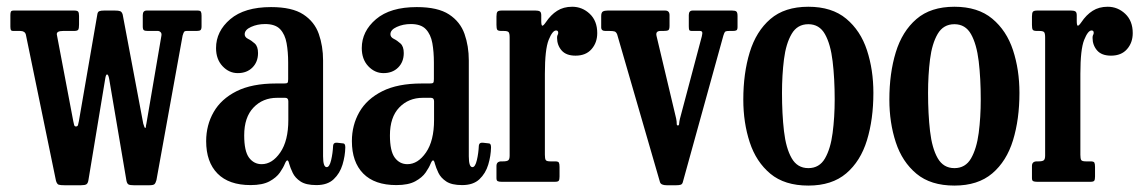

<svg xmlns="http://www.w3.org/2000/svg" viewBox="-20 -552 3470 583"><path d="M219.5 -184 275.5 -508Q276.5 -516 281.5 -518Q286.5 -520 296.5 -520H328.5Q340 -520 345 -518Q350 -516 352.5 -508L415 -176.5Q419 -163.5 420.5 -163.5Q423 -163.5 423 -167.2Q423 -171 424.5 -176.5L470 -443Q471.5 -450.5 467.8 -454.2Q464 -458 460.5 -458H429.5Q420.5 -458 417 -460.2Q413.5 -462.5 413.5 -471.5V-506Q413.5 -520 425.5 -520H579.5Q588 -520 590 -516.5Q592 -513 592 -504V-472Q592 -463.5 589 -460.8Q586 -458 577 -458H546.5Q541.5 -458 539.5 -456Q537.5 -454 534.5 -444L455 -5Q452.5 4 449 7.2Q445.5 10.5 433 10.5H386.5Q375 10.5 370.5 8.2Q366 6 364 -3L311.5 -312.5Q309 -326 305 -326Q301.5 -326 299.5 -313L248.5 -5Q247 4.5 242.5 7.5Q238 10.5 225.5 10.5H176.5Q163.5 10.5 158.2 8.8Q153 7 150 -3L58.5 -447Q55.5 -458 41.5 -458H21Q14 -458 12.8 -461.5Q11.5 -465 11.5 -471.5V-506.5Q11.5 -513.5 13.2 -516.8Q15 -520 22 -520H205Q214.5 -520 217.2 -516.8Q220 -513.5 220 -503.5V-477.5Q220 -466.5 217.8 -462.2Q215.5 -458 204.5 -458H171.5Q151.5 -458 152.5 -447.5L202.5 -184Q204 -178.5 205 -173.2Q206 -168 210.5 -168Q215.5 -168 216.8 -172.2Q218 -176.5 219.5 -184Z M606 -123.5Q606 -172 628.8 -211.8Q651.5 -251.5 698.2 -275Q745 -298.5 818 -298.5H842Q850.5 -298.5 852.8 -300.5Q855 -302.5 855 -311.5V-362Q855 -394.5 850.2 -421Q845.5 -447.5 830.8 -463.2Q816 -479 785 -479Q761.5 -479 742.2 -470.2Q723 -461.5 723 -448Q723 -439 733.2 -434Q743.5 -429 753.5 -420Q763.5 -411 763.5 -391Q763.5 -364 746.5 -347Q729.5 -330 702 -330Q675.5 -330 655.8 -351Q636 -372 636 -406Q636 -457 679.2 -493.8Q722.5 -530.5 803 -530.5Q867 -530.5 901 -508.2Q935 -486 948 -449Q961 -412 961 -368.5V-77.5Q961 -44.5 972 -44.5Q980.5 -44.5 985.5 -65.8Q990.5 -87 991.5 -110Q992.5 -120 1005 -118.5L1022.5 -116.5Q1028.5 -116 1028.5 -104.5Q1028 -78.5 1020 -52Q1012 -25.5 993.2 -7.8Q974.5 10 941 10H940.5Q909 10 892.5 -1Q876 -12 868.8 -27.2Q861.5 -42.5 858 -55Q853.5 -75 845 -55Q840.5 -43.5 830 -28.2Q819.5 -13 798.5 -1.5Q777.5 10 741 10Q675 10 640.5 -25Q606 -60 606 -123.5ZM721.5 -141Q721.5 -93 736.2 -73.2Q751 -53.5 774.5 -53.5Q806.5 -53.5 831 -89Q855.5 -124.5 855.5 -188V-244.5Q855.5 -255 846 -255H821.5Q778 -255 749.8 -225.5Q721.5 -196 721.5 -141Z M1048.5 -123.5Q1048.5 -172 1071.2 -211.8Q1094 -251.5 1140.8 -275Q1187.5 -298.5 1260.5 -298.5H1284.5Q1293 -298.5 1295.2 -300.5Q1297.5 -302.5 1297.5 -311.5V-362Q1297.5 -394.5 1292.8 -421Q1288 -447.5 1273.2 -463.2Q1258.5 -479 1227.5 -479Q1204 -479 1184.8 -470.2Q1165.5 -461.5 1165.5 -448Q1165.5 -439 1175.8 -434Q1186 -429 1196 -420Q1206 -411 1206 -391Q1206 -364 1189 -347Q1172 -330 1144.5 -330Q1118 -330 1098.2 -351Q1078.5 -372 1078.5 -406Q1078.5 -457 1121.8 -493.8Q1165 -530.5 1245.5 -530.5Q1309.5 -530.5 1343.5 -508.2Q1377.5 -486 1390.5 -449Q1403.5 -412 1403.5 -368.5V-77.5Q1403.5 -44.5 1414.5 -44.5Q1423 -44.5 1428 -65.8Q1433 -87 1434 -110Q1435 -120 1447.5 -118.5L1465 -116.5Q1471 -116 1471 -104.5Q1470.5 -78.5 1462.5 -52Q1454.5 -25.5 1435.8 -7.8Q1417 10 1383.5 10H1383Q1351.5 10 1335 -1Q1318.5 -12 1311.2 -27.2Q1304 -42.5 1300.5 -55Q1296 -75 1287.5 -55Q1283 -43.5 1272.5 -28.2Q1262 -13 1241 -1.5Q1220 10 1183.5 10Q1117.5 10 1083 -25Q1048.5 -60 1048.5 -123.5ZM1164 -141Q1164 -93 1178.8 -73.2Q1193.5 -53.5 1217 -53.5Q1249 -53.5 1273.5 -89Q1298 -124.5 1298 -188V-244.5Q1298 -255 1288.5 -255H1264Q1220.5 -255 1192.2 -225.5Q1164 -196 1164 -141Z M1527.5 -438.5Q1527.5 -450.5 1524.5 -454.2Q1521.5 -458 1510 -458H1503Q1492 -458 1489.8 -461.8Q1487.5 -465.5 1487.5 -476.5V-502Q1487.5 -513 1490.5 -516.5Q1493.5 -520 1504 -520H1606Q1614.5 -520 1619 -517.5Q1623.5 -515 1623.5 -505.5V-488.5Q1623.5 -475 1626.5 -474Q1629.5 -473 1637.5 -484.5Q1652.5 -507 1671.8 -519.2Q1691 -531.5 1717.5 -531.5Q1748 -531.5 1770.8 -510Q1793.5 -488.5 1793.5 -451.5Q1793.5 -422.5 1776.2 -402.8Q1759 -383 1727.5 -383Q1699 -383 1685.2 -399Q1671.5 -415 1671.5 -437Q1671.5 -443.5 1673.2 -446Q1675 -448.5 1675 -452.5Q1675 -459.5 1668.5 -459.5Q1657.5 -459.5 1646 -430.8Q1634.5 -402 1634.5 -328V-82Q1634.5 -70.5 1637 -66.2Q1639.5 -62 1651 -62H1665.5Q1675 -62 1677 -58.2Q1679 -54.5 1679 -45V-16Q1679 -7 1676.8 -3.5Q1674.5 0 1665.5 0H1503Q1495.5 0 1491.5 -1.8Q1487.5 -3.5 1487.5 -11V-48Q1487.5 -62 1502.5 -62H1507.5Q1519 -62 1523.2 -65.2Q1527.5 -68.5 1527.5 -79.5Z M2044.5 -191 2111 -441.5Q2113.5 -451.5 2112 -454.8Q2110.5 -458 2105.5 -458H2082Q2074 -458 2072.8 -461Q2071.5 -464 2071.5 -472.5V-506.5Q2071.5 -520 2083.5 -520H2202.5Q2212.5 -520 2216 -517Q2219.5 -514 2219.5 -503.5V-470Q2219.5 -462 2216.2 -460Q2213 -458 2205 -458H2194Q2183.5 -458 2181.2 -455Q2179 -452 2176.5 -444L2053.5 0.5Q2052 7 2047.2 8.8Q2042.5 10.5 2033 10.5H2004.5Q1987 10.5 1984 1L1854 -447.5Q1851 -455 1846 -456.5Q1841 -458 1831 -458H1818Q1805 -458 1805.5 -470V-503Q1805.5 -514 1810.5 -517Q1815.5 -520 1825.5 -520H1999.5Q2013 -520 2013 -506V-473.5Q2013 -462 2008.8 -460Q2004.5 -458 1993 -458H1985.5Q1970 -458 1973.5 -443L2033 -192.5Q2035 -183 2034.8 -177Q2034.5 -171 2038.5 -171Q2042 -171 2042.2 -176.5Q2042.5 -182 2044.5 -191Z M2237 -249.5Q2237 -329.5 2256.5 -393.2Q2276 -457 2319.2 -494.2Q2362.5 -531.5 2434.5 -531.5Q2506 -531.5 2549.5 -495.2Q2593 -459 2612.5 -399.5Q2632 -340 2632 -270Q2632 -190 2612.5 -126.2Q2593 -62.5 2549.5 -25.5Q2506 11.5 2434.5 11.5Q2362.5 11.5 2319.2 -24.5Q2276 -60.5 2256.5 -120Q2237 -179.5 2237 -249.5ZM2354.5 -270Q2354.5 -206 2360.5 -154Q2366.5 -102 2383.8 -71.8Q2401 -41.5 2434.5 -41.5Q2468 -41.5 2485 -71Q2502 -100.5 2508.2 -148.2Q2514.5 -196 2514.5 -250Q2514.5 -314 2508.2 -366Q2502 -418 2485 -448.2Q2468 -478.5 2434.5 -478.5Q2401 -478.5 2383.8 -449Q2366.5 -419.5 2360.5 -371.8Q2354.5 -324 2354.5 -270Z M2680.5 -249.5Q2680.5 -329.5 2700 -393.2Q2719.5 -457 2762.8 -494.2Q2806 -531.5 2878 -531.5Q2949.5 -531.5 2993 -495.2Q3036.5 -459 3056 -399.5Q3075.5 -340 3075.5 -270Q3075.5 -190 3056 -126.2Q3036.5 -62.5 2993 -25.5Q2949.5 11.5 2878 11.5Q2806 11.5 2762.8 -24.5Q2719.5 -60.5 2700 -120Q2680.5 -179.5 2680.5 -249.5ZM2798 -270Q2798 -206 2804 -154Q2810 -102 2827.2 -71.8Q2844.5 -41.5 2878 -41.5Q2911.5 -41.5 2928.5 -71Q2945.5 -100.5 2951.8 -148.2Q2958 -196 2958 -250Q2958 -314 2951.8 -366Q2945.5 -418 2928.5 -448.2Q2911.5 -478.5 2878 -478.5Q2844.5 -478.5 2827.2 -449Q2810 -419.5 2804 -371.8Q2798 -324 2798 -270Z M3153.5 -438.5Q3153.5 -450.5 3150.5 -454.2Q3147.5 -458 3136 -458H3129Q3118 -458 3115.8 -461.8Q3113.5 -465.5 3113.5 -476.5V-502Q3113.5 -513 3116.5 -516.5Q3119.5 -520 3130 -520H3232Q3240.5 -520 3245 -517.5Q3249.5 -515 3249.5 -505.5V-488.5Q3249.5 -475 3252.5 -474Q3255.5 -473 3263.5 -484.5Q3278.5 -507 3297.8 -519.2Q3317 -531.5 3343.5 -531.5Q3374 -531.5 3396.8 -510Q3419.5 -488.5 3419.5 -451.5Q3419.5 -422.5 3402.2 -402.8Q3385 -383 3353.5 -383Q3325 -383 3311.2 -399Q3297.5 -415 3297.5 -437Q3297.5 -443.5 3299.2 -446Q3301 -448.5 3301 -452.5Q3301 -459.5 3294.5 -459.5Q3283.5 -459.5 3272 -430.8Q3260.5 -402 3260.5 -328V-82Q3260.5 -70.5 3263 -66.2Q3265.5 -62 3277 -62H3291.5Q3301 -62 3303 -58.2Q3305 -54.5 3305 -45V-16Q3305 -7 3302.8 -3.5Q3300.5 0 3291.5 0H3129Q3121.5 0 3117.5 -1.8Q3113.5 -3.5 3113.5 -11V-48Q3113.5 -62 3128.5 -62H3133.5Q3145 -62 3149.2 -65.2Q3153.5 -68.5 3153.5 -79.5Z"/></svg>

Font: Besley* Condensed Medium
Style: Regular
Weight: 500
Width: 3
Designer: Owen Earl
Foundry: indestructible type*
Version: Version 3.000; ttfautohint (v1.8.3)